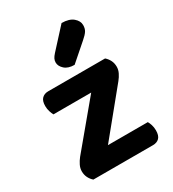

<svg xmlns="http://www.w3.org/2000/svg" viewBox="-178 -828 833 925"><g transform="rotate(-30 238.5 -365.0)"><path d="M121.4 0H66.3Q53.3 -11.3 45.5 -27Q37.7 -42.8 37.7 -62.1Q37.7 -79.3 45.9 -95.8Q54 -112.2 65.6 -126.8L357.5 -477.2H406.9Q420.2 -465.6 428 -450Q435.8 -434.4 435.8 -414.8Q435.8 -397.8 427.8 -381.6Q419.9 -365.3 407.6 -350.3ZM379.4 -477.2V-368.3H56.7Q51.7 -377.2 47.1 -391.9Q42.4 -406.5 42.4 -422.4Q42.4 -451.3 55.7 -464.2Q69 -477.2 90.2 -477.2ZM102.6 0V-108.6H431.8Q436.8 -100.6 441.5 -86.2Q446.1 -71.7 446.1 -54.8Q446.1 -26.2 433.2 -13.1Q420.2 0 398 0ZM211.1 -620.9 310.7 -729.9Q352.5 -729.6 374.3 -711.1Q396 -692.7 396 -669.5Q396 -649.9 387.4 -636.6Q378.8 -623.3 358.2 -605.7L264.5 -523.9Q229 -523.9 209.9 -541.3Q190.8 -558.8 190.8 -579Q190.8 -590 195.5 -599.5Q200.2 -609 211.1 -620.9Z"/></g></svg>

Font: Baloo Tamma 2
Style: Regular
Weight: 400
Designer: Divya Kowshik, Shuchita Grover and Ek Type
Foundry: Ek Type
Version: Version 1.700